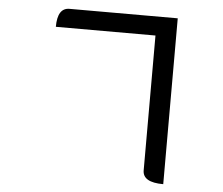

<svg xmlns="http://www.w3.org/2000/svg" viewBox="-56 -841 1112 956"><g transform="rotate(5 500.0 -362.5)"><path d="M193 -682Q193 -777 253 -777H794V52Q691 52 691 -8V-682H193Z"/></g></svg>

Font: Swei Half Moon CJK SC
Style: Medium
Weight: 500
Version: Version 2.071